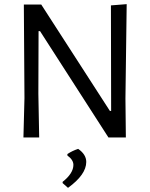

<svg xmlns="http://www.w3.org/2000/svg" viewBox="-20 -663 723 926"><path d="M587 0 585 -188 591 -643 515 -637 516 -128H510L179 -641H95L98 -190L93 0H169L165 -211L166 -513H173L503 0ZM396 118C396 94 383 73 357 55C338.3 61 321 69.3 305 80V87C324.3 101 334 116 334 132C334 159.3 316.7 186.7 282 214V220L308 243C366.7 200.3 396 158.7 396 118Z"/></svg>

Font: Alegreya Sans SC
Style: Regular
Weight: 400
Designer: Juan Pablo del Peral
Foundry: Huerta Tipografica
Version: Version 1.000;PS 001.000;hotconv 1.0.70;makeotf.lib2.5.58329